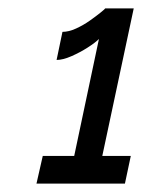

<svg xmlns="http://www.w3.org/2000/svg" viewBox="-20 -833 339 458"><path d="M292 -461 278 -395H67L82 -461H157L216 -740Q207 -731 189 -719.5Q171 -708 150.5 -699Q130 -690 115 -690L129 -757Q144 -757 161.5 -765Q179 -773 194.5 -784Q210 -795 220.5 -803.5Q231 -812 231 -813H299L224 -461Z"/></svg>

Font: Raleway SemiBold
Style: Italic
Weight: 600
Italic angle: -12°
Designer: Matt McInerney, Pablo Impallari, Rodrigo Fuenzalida
Foundry: Matt McInerney, Pablo Impallari, Rodrigo Fuenzalida
Version: Version 4.026